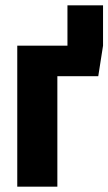

<svg xmlns="http://www.w3.org/2000/svg" viewBox="-20 -703 408 723"><path d="M234 -683H368V-531L350 -416H196V0H45V-531H234Z"/></svg>

Font: Fira Sans Extra Condensed
Style: Bold
Weight: 700
Width: 1
Designer: Carrois Corporate & Edenspiekermann AG
Foundry: Carrois Corporate GbR & Edenspiekermann AG
Version: Version 4.203